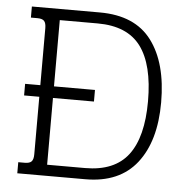

<svg xmlns="http://www.w3.org/2000/svg" viewBox="-49 -694 717 742"><g transform="rotate(5 310.0 -323.5)"><path d="M45 -43H70Q89 -43 96.5 -51Q104 -59 104 -79V-302H45V-347H104V-568Q104 -588 96.5 -596Q89 -604 70 -604H45V-647H309Q445 -647 510 -560.5Q575 -474 575 -321Q575 -171 508 -85.5Q441 0 309 0H45ZM304 -43Q418 -43 471 -112.5Q524 -182 524 -321Q524 -463 471.5 -533.5Q419 -604 304 -604H157V-347H316V-302H157V-43Z"/></g></svg>

Font: Pridi ExtraLight
Style: Regular
Weight: 275
Designer: Katatrad Team
Foundry: CadsonDemak
Version: Version 1.001